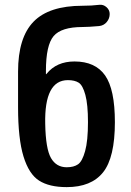

<svg xmlns="http://www.w3.org/2000/svg" viewBox="-20 -764 540 794"><path d="M260.7 -432.6Q163.1 -432.6 167 -252Q168.9 -148.4 190.9 -110.4Q212.9 -72.3 255.9 -72.3Q285.2 -72.3 302.7 -84.5Q320.3 -96.7 332 -139.2Q343.8 -181.6 343.8 -258.8Q343.8 -332 333 -371.6Q322.3 -411.1 305.7 -421.9Q289.1 -432.6 260.7 -432.6ZM255.9 9.8Q183.6 9.8 141.6 -17.1Q99.6 -43.9 77.1 -117.2Q54.7 -190.4 54.7 -320.3V-467.8Q54.7 -608.4 118.7 -674.3Q182.6 -740.2 321.3 -740.2Q359.4 -740.2 390.6 -744.1Q407.2 -746.1 420.4 -734.4Q433.6 -722.7 433.6 -706.1Q433.6 -687.5 421.4 -672.9Q409.2 -658.2 389.6 -656.2Q345.7 -652.3 321.3 -652.3Q233.4 -652.3 201.7 -614.7Q169.9 -577.1 169.9 -470.7V-458Q169.9 -457 170.9 -457L172.9 -459Q213.9 -509.8 288.1 -509.8Q374 -509.8 414.6 -452.1Q455.1 -394.5 455.1 -258.8Q455.1 -112.3 406.2 -51.3Q357.4 9.8 255.9 9.8Z"/></svg>

Font: Rounded Mgen+ 1mn medium
Style: Regular
Weight: 500
Designer: [Source Han Sans]
Ryoko NISHIZUKA  (kana & ideographs); Paul D. Hunt (Latin, Greek & Cyrillic); Wenlong ZHANG  (bopomofo
Version: Version 1.059.20150602